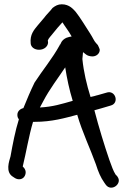

<svg xmlns="http://www.w3.org/2000/svg" viewBox="-20 -838 588 895"><path d="M134 -270H141C223 -270 283 -288 340 -303C363 -223 402 -142 427 -72C438 -37 449 -11 466 13L473 23C499 59 553 17 527 -15V-16L519 -24C508 -41 501 -62 490 -92C466 -162 441 -244 420 -324C429 -327 441 -330 452 -333L496 -346C538 -357 518 -421 476 -406L434 -394H433C424 -391 416 -389 402 -386C384 -444 370 -503 364 -563C364 -567 366 -580 367 -595L381 -584C387 -579 399 -575 411 -575C429 -575 445 -588 445 -606C445 -610 436 -628 436 -628L427 -638C419 -646 412 -664 400 -682C379 -714 355 -755 332 -784H331V-785C322 -794 304 -818 268 -818C250 -818 238 -811 225 -801C215 -787 198 -772 184 -753L156 -720C138 -698 119 -677 123 -636C124 -619 140 -606 162 -606C187 -606 204 -623 204 -640V-641L203 -648V-650C208 -662 216 -668 229 -685C242 -701 255 -717 271 -734C284 -713 301 -692 314 -668C306 -667 299 -665 290 -662C267 -652 262 -633 262 -632L259 -630L258 -627C224 -565 180 -513 141 -453C122 -414 106 -376 89 -334C75 -331 61 -320 61 -303C61 -296 62 -289 68 -282C51 -228 39 -165 29 -109C23 -87 3 -35 42 -13L48 -9C64 2 87 0 96 -19C105 -38 96 -53 86 -62C102 -127 114 -203 134 -270ZM284 -524C292 -472 303 -420 319 -368C266 -353 226 -340 166 -337L182 -367C212 -424 248 -470 284 -524Z"/></svg>

Font: Stray Cat
Style: ExBdExt
Weight: 800
Version: Version 1.0